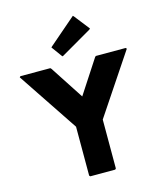

<svg xmlns="http://www.w3.org/2000/svg" viewBox="-160 -1277 1200 1403"><g transform="rotate(-15 439.5 -576.0)"><path d="M42 -832 35 -825 339 -370V0L346 7H534L541 0V-370L845 -825L838 -832H612L605 -825L440 -572L275 -825L268 -832ZM322 -983 315 -976 371 -899 378 -892 616 -1030 623 -1037 533 -1152 526 -1159Z"/></g></svg>

Font: Hussar Woodtype
Style: Blk
Weight: 900
Foundry: Cannot Into Space Fonts
Version: Version 1.07